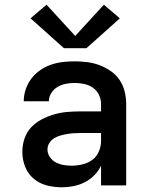

<svg xmlns="http://www.w3.org/2000/svg" viewBox="-20 -789 640 817"><path d="M243 8Q211 8 179.5 0Q148 -8 123.5 -28.5Q99 -49 87 -79.5Q75 -110 75 -142Q75 -171 84 -198.5Q93 -226 112 -246.5Q131 -267 156.5 -280.5Q182 -294 209.5 -302Q237 -310 265 -312.5Q293 -315 322 -315H410V-346Q410 -367 401 -385.5Q392 -404 375.5 -415.5Q359 -427 339 -431.5Q319 -436 298 -436Q279 -436 260.5 -432.5Q242 -429 225.5 -419.5Q209 -410 198.5 -393.5Q188 -377 188 -358H81Q81 -384 89.5 -409Q98 -434 113.5 -454.5Q129 -475 150.5 -490Q172 -505 196.5 -513.5Q221 -522 246.5 -525Q272 -528 298 -528Q325 -528 352 -524.5Q379 -521 404 -511.5Q429 -502 451.5 -486.5Q474 -471 489 -448.5Q504 -426 510.5 -399.5Q517 -373 517 -346V0H410V-84Q399 -61 381 -43Q363 -25 340.5 -13.5Q318 -2 293 3Q268 8 243 8ZM285 -84Q308 -84 331 -89.5Q354 -95 372.5 -108.5Q391 -122 400.5 -144Q410 -166 410 -189V-223H322Q307 -223 292.5 -222Q278 -221 264 -218.5Q250 -216 236 -212Q222 -208 210 -200.5Q198 -193 190 -180.5Q182 -168 182 -153Q182 -136 192 -121Q202 -106 217.5 -98Q233 -90 250 -87Q267 -84 285 -84ZM252 -584 110 -711 178 -769 300 -636 422 -769 490 -711 348 -584Z"/></svg>

Font: Iosevka SS04 Semibold Extended
Style: Regular
Weight: 600
Width: 7
Monospace: yes
Designer: Belleve Invis
Foundry: Belleve Invis
Version: Version 19.0.0; ttfautohint (v1.8.4)